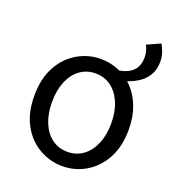

<svg xmlns="http://www.w3.org/2000/svg" viewBox="-135 -840 876 960"><g transform="rotate(20 303.0 -360.0)"><path d="M458 -495 404 -533Q453 -541 479 -566.5Q505 -592 505 -640Q505 -655 501 -671Q497 -687 489 -701L560 -733Q571 -715 578.5 -692.5Q586 -670 586 -646Q586 -602 567.5 -572Q549 -542 519.5 -523.5Q490 -505 458 -495ZM303 13Q237 13 179 -20.5Q121 -54 86.5 -117.5Q52 -181 52 -271Q52 -362 86.5 -425.5Q121 -489 179 -523Q237 -557 303 -557Q353 -557 398.5 -538Q444 -519 479 -482Q514 -445 534 -392Q554 -339 554 -271Q554 -181 519 -117.5Q484 -54 427 -20.5Q370 13 303 13ZM303 -63Q350 -63 385.5 -89Q421 -115 441 -162Q461 -209 461 -271Q461 -334 441 -381Q421 -428 385.5 -454Q350 -480 303 -480Q256 -480 220.5 -454Q185 -428 165.5 -381Q146 -334 146 -271Q146 -209 165.5 -162Q185 -115 220.5 -89Q256 -63 303 -63Z"/></g></svg>

Font: Noto Sans HK
Style: Regular
Weight: 400
Designer: Ryoko NISHIZUKA 西塚涼子 (kana, bopomofo & ideographs); Paul D. Hunt (Latin, Greek & Cyrillic); Sandoll Communications 산돌커뮤니
Foundry: Adobe
Version: Version 2.004-H2;hotconv 1.0.118;makeotfexe 2.5.65603